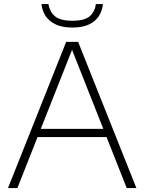

<svg xmlns="http://www.w3.org/2000/svg" viewBox="-20 -952 730 972"><path d="M20.5 0 315 -740H375.5L670.5 0H621.5L338.5 -715.5H351L68 0ZM155.5 -258 168 -299.5H522.5L535 -258ZM346.5 -812.5Q296 -812.5 262.8 -828Q229.5 -843.5 211.5 -870.2Q193.5 -897 190 -931.5H225.5Q231.5 -892 258.5 -869.5Q285.5 -847 346.5 -847Q408 -847 434 -869.5Q460 -892 465.5 -931.5H501Q497.5 -896.5 480 -869.8Q462.5 -843 429.5 -827.8Q396.5 -812.5 346.5 -812.5Z"/></svg>

Font: Encode Sans SemiExpanded ExtraLight
Style: Regular
Weight: 250
Width: 6
Designer: Multiple Designers
Foundry: Impallari Type
Version: Version 3.002